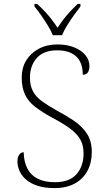

<svg xmlns="http://www.w3.org/2000/svg" viewBox="-20 -951 541 981"><path d="M258 10Q210 10 174.5 -1Q139 -12 115.5 -31.5Q92 -51 80.5 -76Q69 -101 69 -127Q69 -141 73 -151Q77 -161 84 -167Q91 -173 101 -173Q102 -125 119.5 -90.5Q137 -56 172.5 -38Q208 -20 260 -20Q335 -20 371 -61Q407 -102 407 -167Q407 -208 391 -237Q375 -266 340 -292.5Q305 -319 248 -349Q193 -379 158 -406.5Q123 -434 107 -469.5Q91 -505 91 -556Q91 -604 113.5 -641.5Q136 -679 177.5 -701.5Q219 -724 273 -724Q322 -724 359 -709Q396 -694 416.5 -669Q437 -644 437 -614Q437 -592 428.5 -580.5Q420 -569 403 -569Q403 -610 388.5 -637.5Q374 -665 344.5 -679.5Q315 -694 272 -694Q203 -694 168 -654.5Q133 -615 133 -555Q133 -513 148.5 -484.5Q164 -456 194 -434Q224 -412 269 -387Q318 -361 358.5 -333.5Q399 -306 424 -268.5Q449 -231 449 -174Q449 -120 427 -78.5Q405 -37 362.5 -13.5Q320 10 258 10ZM250 -771Q241 -794 224.5 -820.5Q208 -847 190 -873Q172 -899 156 -918V-931H170Q194 -909 211.5 -890Q229 -871 244 -851.5Q259 -832 274 -809Q289 -832 304 -851.5Q319 -871 336.5 -890Q354 -909 377 -931H391V-918Q376 -899 357.5 -873Q339 -847 322.5 -820.5Q306 -794 297 -771Z"/></svg>

Font: Noto Serif Hebrew ExtraLight
Style: Regular
Weight: 250
Version: Version 2.003